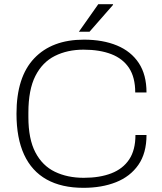

<svg xmlns="http://www.w3.org/2000/svg" viewBox="-20 -888 777 920"><path d="M380 12Q275 12 203.5 -28Q132 -68 95.5 -147Q59 -226 59 -343Q59 -519 144 -608.5Q229 -698 382 -698Q473 -698 540.5 -670Q608 -642 645 -586Q682 -530 682 -445H628Q628 -517 598.5 -562Q569 -607 513.5 -628.5Q458 -650 380 -650Q303 -650 243 -620Q183 -590 149.5 -524Q116 -458 116 -348V-327Q116 -222 149.5 -158Q183 -94 243 -65Q303 -36 381 -36Q458 -36 513.5 -57.5Q569 -79 599 -124Q629 -169 629 -241H682Q682 -154 643 -98Q604 -42 536 -15Q468 12 380 12ZM358 -736 451 -868H521L522 -865L409 -736Z"/></svg>

Font: Archivo Thin
Style: Regular
Weight: 250
Designer: Hector Gatti
Foundry: Omnibus-Type
Version: Version 2.001